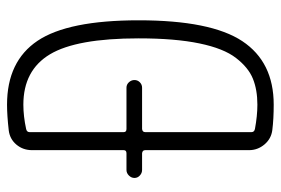

<svg xmlns="http://www.w3.org/2000/svg" viewBox="-145 -635 790 540"><g transform="rotate(-90 250.0 -365.0)"><path d="M148.4 -351.6V-52.7Q148.4 -44.9 157.2 -43Q194.3 -36.1 225.6 -36.1Q267.6 -36.1 298.8 -48.8Q330.1 -61.5 356.9 -96.2Q383.8 -130.9 397.9 -199.2Q412.1 -267.6 412.1 -370.1Q412.1 -544.9 367.2 -619.6Q322.3 -694.3 225.6 -694.3Q193.4 -694.3 157.2 -686.5Q148.4 -684.6 148.4 -676.8V-412.1Q148.4 -404.3 157.2 -404.3H273.4Q282.2 -404.3 288.6 -397.5Q294.9 -390.6 294.9 -381.8Q294.9 -373 288.6 -366.7Q282.2 -360.4 273.4 -360.4H157.2Q148.4 -359.4 148.4 -351.6ZM42 -360.4Q33.2 -360.4 26.4 -366.7Q19.5 -373 19.5 -381.8Q19.5 -390.6 26.4 -397.5Q33.2 -404.3 42 -404.3H88.9Q97.7 -404.3 97.7 -412.1V-669.9Q97.7 -695.3 113.3 -713.9Q128.9 -732.4 153.3 -735.4Q195.3 -740.2 225.6 -740.2Q347.7 -740.2 405.3 -654.3Q462.9 -568.4 462.9 -370.1Q462.9 -167 404.3 -78.6Q345.7 9.8 225.6 9.8Q185.5 9.8 154.3 5.9Q129.9 2.9 113.8 -16.1Q97.7 -35.2 97.7 -59.6V-351.6Q97.7 -359.4 88.9 -360.4Z"/></g></svg>

Font: Rounded-X Mgen+ 1m light
Style: Regular
Weight: 200
Designer: [Source Han Sans]
Ryoko NISHIZUKA  (kana & ideographs); Paul D. Hunt (Latin, Greek & Cyrillic); Wenlong ZHANG  (bopomofo
Version: Version 1.059.20150602